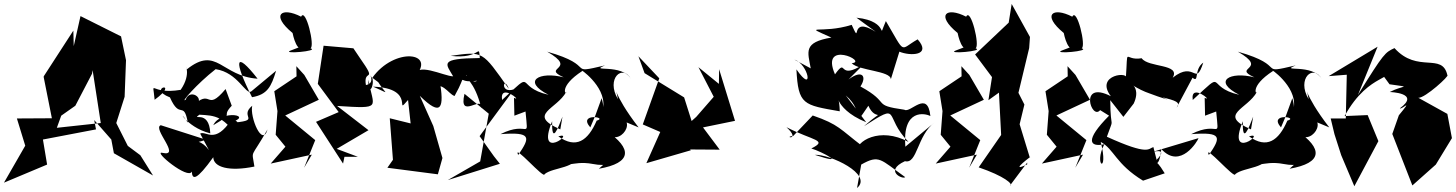

<svg xmlns="http://www.w3.org/2000/svg" viewBox="-49 -844 7325 966"><path d="M511 -142 524 -73 721 39 657 -63 594 -110 536 -225 578 -357 585 -541 560 -661 356 -763 322 -612 320 -690 171 -460V-455L212 -249L36 -248L78 -111L-29 75L188 -16L167 -142L434 -193L425 -240ZM259 -262 330 -312 414 -473 417 -491 458 -225 237 -201Z M1002 -89C933 -185 842 -92 988 -141L760 -214C715 -199 866 -53 768 -75C717 -87 899 63 916 19C918 63 940 64 1024 -53C1025 -2 1105 20 1231 -6C1218 -96 1209 -38 1297 -193C1271 -100 1207 -255 1220 -312C1148 -253 1280 -238 1102 -225C1241 -263 1062 -296 1024 -214C1140 -282 1058 -250 1117 -312L1086 -396C982 -272 1021 -412 912 -303C1006 -334 908 -409 885 -342C856 -323 941 -422 1036 -496C1149 -479 1187 -364 1215 -384L1340 -488C1316 -408 1296 -368 1219 -355C1125 -541 1133 -594 1247 -448C1065 -460 1042 -616 891 -495C876 -527 918 -476 860 -392C701 -365 719 -455 729 -342C865 -442 683 -402 806 -354C857 -238 875 -342 896 -227C839 -315 879 -206 1009 -173C1004 -299 909 -232 954 -267C1032 -262 1080 -265 1165 -124C1137 -195 1176 -233 1116 -243C1032 -115 989 -188 958 -172Z M1481 0 1537 -139 1386 -263 1555 -342 1482 -467 1442 -511 1443 -460 1331 -385 1347 -285 1338 -166 1387 -106 1313 -21 1520 -66ZM1414 -590C1361 -570 1563 -587 1513 -601C1537 -610 1489 -808 1466 -760C1367 -811 1311 -770 1423 -678C1423 -678 1447 -550 1492 -620Z M1868 -420 1833 -469C1879 -370 1936 -361 1828 -408C2052 -400 1929 -255 2004 -341L2017 -223L1912 -249L1928 -40L1900 0L2154 33L2177 -49L2131 -210L2063 -362C2172 -254 2188 -298 2162 -445C2144 -472 2144 -488 2112 -393C2174 -447 2205 -371 2238 -361C2312 -493 2234 -420 2351 -438C2330 -418 2281 -479 2299 -464C2285 -450 2337 -444 2373 -299C2382 -372 2256 -236 2288 -372L2410 -272L2367 -32L2204 62L2466 -20L2436 -58L2364 -159L2538 -395C2463 -369 2485 -469 2511 -397C2375 -589 2384 -586 2218 -563C2373 -544 2358 -631 2365 -552C2157 -550 2194 -524 2231 -460C2185 -460 2038 -539 2037 -456C2153 -582 1935 -610 1823 -451C1788 -504 1853 -427 1792 -416C1777 -503 1854 -421 1762 -552L1729 -601L1579 -614L1550 -422L1655 -280L1541 -231L1677 -21L1684 -55H1752L1645 -95L1805 -189L1647 -311C1881 -296 1828 -301 1805 -443C1800 -355 1837 -406 1824 -453Z M2539 -262 2595 -283C2609 -127 2613 -242 2469 -169C2626 -181 2620 -154 2558 -64C2530 -127 2691 62 2691 32C2737 -5 2857 6 2863 -74C2776 23 2822 -41 2934 -19C3078 10 3080 -105 2964 5C3131 -24 3134 -96 3000 -187C3058 -80 3189 -266 3029 -259L3164 -203C3029 -377 3046 -432 3060 -345C2998 -449 3084 -525 3127 -445C3082 -527 2909 -479 2995 -515C2794 -468 2963 -511 2704 -584C2863 -492 2671 -507 2787 -455C2665 -486 2574 -437 2711 -367C2535 -407 2652 -503 2477 -341C2464 -431 2584 -328 2537 -352ZM2946 -262 2921 -203C2855 -278 3015 -254 2953 -237C2909 -135 2849 -94 2760 -158C2853 -186 2644 -26 2729 -234C2726 -113 2759 -200 2781 -257L2770 -193C2599 -268 2753 -294 2800 -382C2800 -361 2758 -407 2881 -487C2857 -506 3000 -414 2986 -306C2961 -298 3002 -267 2978 -350Z M3406 -174 3439 -209 3393 -354 3194 -476 3163 -561 3268 -450 3185 -218 3273 -180 3203 -23 3427 -88 3423 -92 3572 -91 3488 -203 3649 -236 3569 -496 3568 -422 3465 -506 3542 -357 3454 -256 3331 -146Z M4292 -107C4176 -195 4173 -217 4040 -263L3942 -160C3886 -155 3984 -134 3908 -204C4042 -135 4119 -140 4033 -97C4082 -83 4226 -7 4050 -65C4126 -69 4345 33 4263 102L4284 -16C4375 -67 4379 -43 4505 47C4496 61 4396 17 4504 -33C4567 -17 4564 -162 4654 -229L4506 -106C4490 -300 4607 -274 4632 -260C4618 -395 4531 -272 4501 -292C4332 -316 4438 -323 4280 -409C4314 -460 4289 -496 4220 -444L4298 -522C4159 -432 4218 -561 4152 -470C4075 -647 4322 -533 4236 -526C4272 -488 4433 -488 4433 -445L4476 -584C4531 -561 4640 -564 4568 -646C4475 -594 4510 -565 4408 -738C4360 -628 4438 -737 4260 -755L4357 -684C4218 -771 4289 -604 4236 -719C4083 -671 3978 -725 4134 -655C3991 -631 4015 -584 4030 -500L3948 -544C4019 -522 4048 -365 3958 -495C3967 -316 3993 -316 4176 -284C4173 -414 4126 -303 4309 -229L4206 -364C4312 -276 4228 -179 4320 -312C4359 -223 4414 -312 4298 -209C4491 -333 4392 -261 4522 -130C4378 -208 4255 -134 4260 -76Z M4827 0 4883 -139 4732 -263 4901 -342 4828 -467 4788 -511 4789 -460 4677 -385 4693 -285 4684 -166 4733 -106 4659 -21 4866 -66ZM4760 -590C4707 -570 4909 -587 4859 -601C4883 -610 4835 -808 4812 -760C4713 -811 4657 -770 4769 -678C4769 -678 4793 -550 4838 -620Z M5119 -17C5014 33 5160 -74 5132 -52L5081 -219L5105 -318L5075 -377L5129 -602L5133 -658L5041 -824L5026 -730L4857 -570L4942 -456L4924 -340L4977 -378L4988 -165L4875 -2C5004 42 5052 84 5032 90L5119 -26Z M5361 0 5417 -139 5266 -263 5435 -342 5362 -467 5322 -511 5323 -460 5211 -385 5227 -285 5218 -166 5267 -106 5193 -21 5400 -66ZM5294 -590C5241 -570 5443 -587 5393 -601C5417 -610 5369 -808 5346 -760C5247 -811 5191 -770 5303 -678C5303 -678 5327 -550 5372 -620Z M5603 -256 5655 -323C5713 -447 5538 -433 5824 -343L5630 -435C5722 -340 5920 -357 5871 -303L5951 -453C5986 -424 5956 -495 6005 -529C5964 -403 5965 -543 5851 -453C5893 -524 5728 -503 5695 -551C5603 -535 5628 -621 5615 -446C5643 -488 5456 -470 5540 -360C5376 -443 5443 -236 5486 -290L5531 -262C5407 -137 5433 -103 5507 -118C5450 -9 5532 36 5489 -130C5557 -93 5564 -19 5702 65L5811 28C5749 -75 5780 32 5794 -94C5890 11 5978 -136 5981 -149L5734 -75C5859 -112 5744 -16 5770 -41L5754 -104C5728 -97 5733 -59 5520 -156C5560 -270 5538 -173 5537 -340Z M6014 -262 6070 -283C6084 -127 6088 -242 5944 -169C6101 -181 6095 -154 6033 -64C6005 -127 6166 62 6166 32C6212 -5 6332 6 6338 -74C6251 23 6297 -41 6409 -19C6553 10 6555 -105 6439 5C6606 -24 6609 -96 6475 -187C6533 -80 6664 -266 6504 -259L6639 -203C6504 -377 6521 -432 6535 -345C6473 -449 6559 -525 6602 -445C6557 -527 6384 -479 6470 -515C6269 -468 6438 -511 6179 -584C6338 -492 6146 -507 6262 -455C6140 -486 6049 -437 6186 -367C6010 -407 6127 -503 5952 -341C5939 -431 6059 -328 6012 -352ZM6421 -262 6396 -203C6330 -278 6490 -254 6428 -237C6384 -135 6324 -94 6235 -158C6328 -186 6119 -26 6204 -234C6201 -113 6234 -200 6256 -257L6245 -193C6074 -268 6228 -294 6275 -382C6275 -361 6233 -407 6356 -487C6332 -506 6475 -414 6461 -306C6436 -298 6477 -267 6453 -350Z M6942 -420C7058 -402 7014 -418 6943 -381C6943 -381 7101 -377 6994 -299C7004 -291 7065 -356 6989 -264L6956 -170L7057 89L7175 -16L7256 -149L7233 -271L7087 -352C7120 -349 7247 -465 7233 -466C7207 -582 7083 -473 6967 -602C6920 -580 6914 -578 6783 -366L6882 -609L6636 -461L6727 -468L6722 -248H6646L6665 -169L6699 -63L6765 93L6886 -134L6832 -265L6716 -260C6842 -491 6993 -437 6888 -494Z"/></svg>

Font: Asimov Silicon
Style: Regular
Weight: 400
Designer: Google
Version: Version 2.000980; 2014